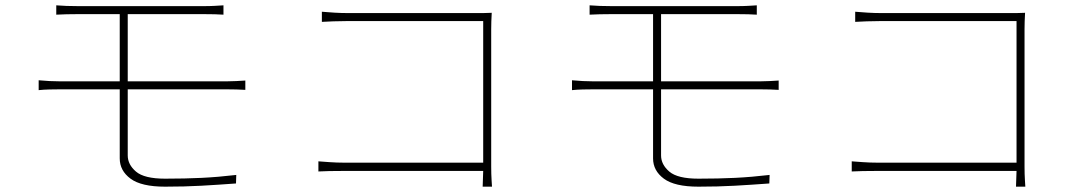

<svg xmlns="http://www.w3.org/2000/svg" viewBox="-20 -705 4040 720"><path d="M125 -404Q145 -402 166 -401Q187 -400 204 -400H429V-652H274Q250 -652 229.5 -651.5Q209 -651 191 -650V-685Q227 -682 274 -682Q288 -682 323.5 -682Q359 -682 407 -682Q455 -682 507.5 -682Q560 -682 608.5 -682Q657 -682 693 -682Q729 -682 743 -682Q767 -682 784.5 -683Q802 -684 818 -685V-650Q802 -651 785.5 -651.5Q769 -652 743 -652H459V-400H831Q847 -400 866.5 -401Q886 -402 900 -403V-368Q886 -369 867 -369.5Q848 -370 831 -370H459V-122Q459 -88 490 -61.5Q521 -35 599 -35Q674 -35 736 -38Q798 -41 866 -49L865 -17Q798 -12 735 -8.5Q672 -5 599 -5Q510 -5 469.5 -35Q429 -65 429 -111V-370H204Q187 -370 165.5 -369.5Q144 -369 125 -367Z M1174 -100Q1187 -99 1215 -97Q1243 -95 1271 -95H1792V-626H1283Q1259 -626 1230 -625Q1201 -624 1187 -623V-661Q1209 -659 1234.5 -657.5Q1260 -656 1282 -656H1763Q1778 -656 1792.5 -656Q1807 -656 1824 -657Q1823 -641 1822.5 -624.5Q1822 -608 1822 -595V-80Q1822 -52 1823.5 -28.5Q1825 -5 1825 -5H1790L1792 -64H1272Q1240 -64 1215 -63.5Q1190 -63 1174 -62Z M2125 -404Q2145 -402 2166 -401Q2187 -400 2204 -400H2429V-652H2274Q2250 -652 2229.5 -651.5Q2209 -651 2191 -650V-685Q2227 -682 2274 -682Q2288 -682 2323.5 -682Q2359 -682 2407 -682Q2455 -682 2507.5 -682Q2560 -682 2608.5 -682Q2657 -682 2693 -682Q2729 -682 2743 -682Q2767 -682 2784.5 -683Q2802 -684 2818 -685V-650Q2802 -651 2785.5 -651.5Q2769 -652 2743 -652H2459V-400H2831Q2847 -400 2866.5 -401Q2886 -402 2900 -403V-368Q2886 -369 2867 -369.5Q2848 -370 2831 -370H2459V-122Q2459 -88 2490 -61.5Q2521 -35 2599 -35Q2674 -35 2736 -38Q2798 -41 2866 -49L2865 -17Q2798 -12 2735 -8.5Q2672 -5 2599 -5Q2510 -5 2469.5 -35Q2429 -65 2429 -111V-370H2204Q2187 -370 2165.5 -369.5Q2144 -369 2125 -367Z M3174 -100Q3187 -99 3215 -97Q3243 -95 3271 -95H3792V-626H3283Q3259 -626 3230 -625Q3201 -624 3187 -623V-661Q3209 -659 3234.5 -657.5Q3260 -656 3282 -656H3763Q3778 -656 3792.5 -656Q3807 -656 3824 -657Q3823 -641 3822.5 -624.5Q3822 -608 3822 -595V-80Q3822 -52 3823.5 -28.5Q3825 -5 3825 -5H3790L3792 -64H3272Q3240 -64 3215 -63.5Q3190 -63 3174 -62Z"/></svg>

Font: Source Han Sans SC ExtraLight
Style: Regular
Weight: 250
Designer: Ryoko NISHIZUKA 西塚涼子 (kana, bopomofo & ideographs); Paul D. Hunt (Latin, Greek & Cyrillic); Sandoll Communications 산돌커뮤니
Foundry: Adobe
Version: Version 2.004;hotconv 1.0.118;makeotfexe 2.5.65603